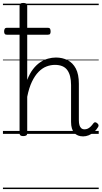

<svg xmlns="http://www.w3.org/2000/svg" viewBox="-20 -910 691 1305"><path d="M545 17Q526 17 510.5 11Q495 5 484.5 -7.5Q474 -20 468.5 -38Q463 -56 463 -81V-332Q463 -398 437.5 -433.5Q412 -469 353 -469Q324 -469 295.5 -458Q267 -447 242 -421.5Q217 -396 197 -354.5Q177 -313 165 -252V-4Q165 6 158.5 10.5Q152 15 138 15Q125 15 119 10.5Q113 6 113 -4V-871Q113 -881 119 -885.5Q125 -890 138 -890Q152 -890 158.5 -885.5Q165 -881 165 -871V-367Q182 -411 204.5 -440Q227 -469 253 -486.5Q279 -504 306.5 -511.5Q334 -519 360 -519Q404 -519 439.5 -501Q475 -483 495.5 -444Q516 -405 516 -341V-93Q516 -73 520 -59.5Q524 -46 532.5 -38.5Q541 -31 555 -31Q565 -31 575 -35Q585 -39 595 -48.5Q605 -58 615 -72Q620 -79 626.5 -79Q633 -79 640 -73Q648 -67 649.5 -60.5Q651 -54 647 -47Q636 -28 619 -13Q602 2 583 9.5Q564 17 545 17ZM27 -674Q16 -674 12 -680Q8 -686 8 -696Q8 -707 12 -714Q16 -721 27 -721H305Q317 -721 320.5 -714Q324 -707 324 -696Q324 -686 320.5 -680Q317 -674 305 -674ZM0 365H651V375H0ZM0 -20H651V0H0ZM0 -505H651V-500H0ZM0 -885H651V-875H0Z"/></svg>

Font: Playwrite GB J Guides
Style: Regular
Weight: 400
Designer: Veronika Burian, José Scaglione
Foundry: TypeTogether
Version: Version 1.003